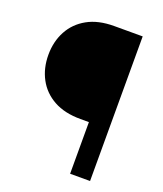

<svg xmlns="http://www.w3.org/2000/svg" viewBox="-132 -799 754 887"><g transform="rotate(20 244.5 -355.5)"><path d="M416 0H317.9V-253.9H275.9Q198.2 -253.9 144.8 -283.4Q91.3 -313 63.5 -364.7Q35.6 -416.5 35.6 -482.4Q35.6 -547.9 63.5 -599.6Q91.3 -651.4 144.8 -681.2Q198.2 -710.9 275.9 -710.9H416Z"/></g></svg>

Font: Vazirmatn UI FD Medium
Style: Regular
Weight: 500
Designer: Saber Rastikerdar
Foundry: Saber Rastikerdar
Version: Version 33.003